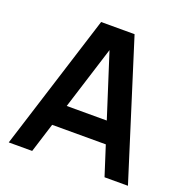

<svg xmlns="http://www.w3.org/2000/svg" viewBox="-133 -873 965 995"><g transform="rotate(20 349.5 -375.0)"><path d="M549 0H678.1L441.7 -750H257.3L20.8 0H150L201 -162.5H496.9ZM238.5 -280.2 347.9 -628.1 459.4 -280.2Z"/></g></svg>

Font: Manrope3 Bold
Style: Regular
Weight: 700
Designer: Mikhail Sharanda
Foundry: Mikhail Sharanda
Version: Version 3.000;PS 003.000;hotconv 1.0.88;makeotf.lib2.5.64775